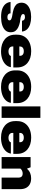

<svg xmlns="http://www.w3.org/2000/svg" viewBox="1396 -2164 780 3611"><g transform="rotate(90 1785.5 -359.0)"><path d="M301 10Q207 10 146.5 -12.5Q86 -35 54.5 -75Q23 -115 17 -168H231Q232 -149 240.5 -136Q249 -123 264.5 -116Q280 -109 302 -109Q334 -109 349 -119.5Q364 -130 364 -147Q364 -166 347.5 -176.5Q331 -187 295 -196L205 -212Q139 -226 101 -249Q63 -272 47 -303.5Q31 -335 31 -373Q31 -433 66.5 -473.5Q102 -514 162.5 -534.5Q223 -555 299 -555Q376 -555 435.5 -536Q495 -517 531.5 -479Q568 -441 574 -383H370Q369 -403 359 -415.5Q349 -428 334 -433.5Q319 -439 302 -439Q282 -439 269.5 -435Q257 -431 251 -423Q245 -415 245 -404Q245 -386 260.5 -376Q276 -366 314 -356L399 -344Q450 -333 492.5 -313.5Q535 -294 561 -260Q587 -226 587 -170Q587 -110 551 -70.5Q515 -31 450.5 -10.5Q386 10 301 10Z M944 11Q873 11 816 -7.5Q759 -26 718 -60.5Q677 -95 655 -144Q633 -193 633 -255V-291Q633 -373 671.5 -432.5Q710 -492 780 -524Q850 -556 944 -556Q1013 -556 1069 -538Q1125 -520 1165.5 -485.5Q1206 -451 1227.5 -402.5Q1249 -354 1249 -294V-220H821V-333H1044L1030 -319V-350Q1030 -370 1019.5 -385.5Q1009 -401 990 -409Q971 -417 944 -417Q916 -417 896 -408.5Q876 -400 865.5 -384Q855 -368 855 -346V-200Q855 -179 866.5 -163Q878 -147 898.5 -138Q919 -129 948 -129Q981 -129 1004 -140.5Q1027 -152 1033 -174H1244Q1235 -117 1194 -75.5Q1153 -34 1089 -11.5Q1025 11 944 11Z M1615 11Q1544 11 1487 -7.5Q1430 -26 1389 -60.5Q1348 -95 1326 -144Q1304 -193 1304 -255V-291Q1304 -373 1342.5 -432.5Q1381 -492 1451 -524Q1521 -556 1615 -556Q1684 -556 1740 -538Q1796 -520 1836.5 -485.5Q1877 -451 1898.5 -402.5Q1920 -354 1920 -294V-220H1492V-333H1715L1701 -319V-350Q1701 -370 1690.5 -385.5Q1680 -401 1661 -409Q1642 -417 1615 -417Q1587 -417 1567 -408.5Q1547 -400 1536.5 -384Q1526 -368 1526 -346V-200Q1526 -179 1537.5 -163Q1549 -147 1569.5 -138Q1590 -129 1619 -129Q1652 -129 1675 -140.5Q1698 -152 1704 -174H1915Q1906 -117 1865 -75.5Q1824 -34 1760 -11.5Q1696 11 1615 11Z M1981 0V-729H2197V0Z M2569 11Q2498 11 2441 -7.5Q2384 -26 2343 -60.5Q2302 -95 2280 -144Q2258 -193 2258 -255V-291Q2258 -373 2296.5 -432.5Q2335 -492 2405 -524Q2475 -556 2569 -556Q2638 -556 2694 -538Q2750 -520 2790.5 -485.5Q2831 -451 2852.5 -402.5Q2874 -354 2874 -294V-220H2446V-333H2669L2655 -319V-350Q2655 -370 2644.5 -385.5Q2634 -401 2615 -409Q2596 -417 2569 -417Q2541 -417 2521 -408.5Q2501 -400 2490.5 -384Q2480 -368 2480 -346V-200Q2480 -179 2491.5 -163Q2503 -147 2523.5 -138Q2544 -129 2573 -129Q2606 -129 2629 -140.5Q2652 -152 2658 -174H2869Q2860 -117 2819 -75.5Q2778 -34 2714 -11.5Q2650 11 2569 11Z M2935 0V-545H3127L3151 -480H3158Q3190 -518 3234.5 -536.5Q3279 -555 3333 -555Q3400 -555 3445.5 -530Q3491 -505 3514.5 -459Q3538 -413 3538 -347V0H3321V-315Q3321 -340 3313.5 -358Q3306 -376 3289 -386Q3272 -396 3244 -396Q3216 -396 3192.5 -385Q3169 -374 3151 -354V0Z"/></g></svg>

Font: Hubot Sans Condensed ExtraLight Black
Style: Regular
Weight: 900
Version: Version 2.000